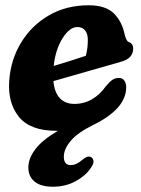

<svg xmlns="http://www.w3.org/2000/svg" viewBox="-20 -483 534 728"><path d="M323.5 155Q304.5 183.5 266.5 204.2Q228.5 225 181 225Q134.5 225 111 205.5Q87.5 186 87.5 152Q87.5 118 113.8 83Q140 48 199.5 13Q198 13 194.5 13Q94.5 13 51.8 -39.8Q9 -92.5 15 -177Q20.5 -256.5 60 -321.5Q99.5 -386.5 165.5 -424.8Q231.5 -463 316.5 -463Q380.5 -463 411.8 -432Q443 -401 453 -351Q455.5 -341.5 459 -333.8Q462.5 -326 467.5 -324Q485 -318.5 485 -298Q485 -282 474.5 -268.8Q464 -255.5 436 -248Q378 -231.5 312 -212.5Q246 -193.5 182.5 -175.5Q186.5 -132 207.2 -110.5Q228 -89 262 -89Q298.5 -89 329 -106.8Q359.5 -124.5 380.5 -155Q395.5 -173 406 -180.2Q416.5 -187.5 431 -187.5Q445.5 -187.5 452 -176.5Q458.5 -165.5 458.5 -152Q458.5 -70 332 -8.5Q273.5 20.5 247.8 51.5Q222 82.5 222 111Q222 143 248 143Q269.5 143 291.5 123.5Q300.5 116 308 112.5Q315.5 109 323.5 112Q331.5 114.5 334.2 125.5Q337 136.5 323.5 155ZM273.5 -380.5Q244.5 -380.5 217.8 -339Q191 -297.5 183.5 -233Q214 -242 245 -251.8Q276 -261.5 305.5 -271.5Q310 -289 311.5 -303.2Q313 -317.5 313 -332Q313 -354.5 302.8 -367.5Q292.5 -380.5 273.5 -380.5Z"/></svg>

Font: Fraunces 72pt SuperSoft
Style: Bold Italic
Weight: 700
Italic angle: -16°
Version: Version 1.000;[0bf87f6ff]